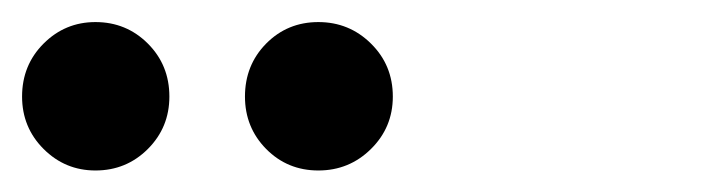

<svg xmlns="http://www.w3.org/2000/svg" viewBox="-20 -705 659 174"><path d="M66.5 -550.5Q39 -550.5 19.5 -570Q0 -589.5 0 -617.5Q0 -646 19.5 -665.5Q39 -685 66.5 -685Q94.5 -685 114 -665.5Q133.5 -646 133.5 -617.5Q133.5 -589.5 114 -570Q94.5 -550.5 66.5 -550.5ZM268.5 -550.5Q240.5 -550.5 221.2 -570Q202 -589.5 202 -617.5Q202 -646 221.2 -665.5Q240.5 -685 268.5 -685Q296.5 -685 316.2 -665.5Q336 -646 336 -617.5Q336 -589.5 316.2 -570Q296.5 -550.5 268.5 -550.5Z"/></svg>

Font: Sono Medium
Style: Regular
Weight: 500
Designer: Tyler Finck
Foundry: Tyler Finck
Version: Version 2.112